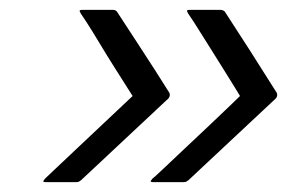

<svg xmlns="http://www.w3.org/2000/svg" viewBox="-20 -530 609 388"><path d="M289 -162Q283 -162 285 -165Q287 -168 288 -169Q290 -170 308.5 -187.5Q327 -205 353 -229.5Q379 -254 405 -278.5Q431 -303 448 -319.5Q465 -336 465 -336Q465 -336 455 -352.5Q445 -369 429.5 -393.5Q414 -418 398.5 -443Q383 -468 372 -485Q361 -502 360 -503Q359 -505 358 -507.5Q357 -510 363 -510Q373 -510 393 -510Q413 -510 426 -510Q430 -510 434 -507Q460 -467 486 -426.5Q512 -386 537 -346Q545 -336 533 -327Q490 -287 447 -246.5Q404 -206 361 -166Q357 -163 355.5 -162.5Q354 -162 352 -162Q339 -162 319 -162Q299 -162 289 -162ZM72 -162Q66 -162 68 -165Q70 -168 71 -169Q72 -170 90.5 -187.5Q109 -205 135 -229.5Q161 -254 187 -278.5Q213 -303 230.5 -319.5Q248 -336 248 -336Q248 -336 237.5 -352.5Q227 -369 211.5 -393.5Q196 -418 181 -443Q166 -468 155 -485Q144 -502 143 -503Q142 -505 141 -507.5Q140 -510 146 -510Q156 -510 176 -510Q196 -510 209 -510Q213 -510 216 -507Q242 -467 268.5 -426.5Q295 -386 320 -346Q328 -336 316 -327Q273 -287 230 -246.5Q187 -206 144 -166Q140 -163 138.5 -162.5Q137 -162 135 -162Q122 -162 102 -162Q82 -162 72 -162Z"/></svg>

Font: Glory
Style: Italic
Weight: 400
Italic angle: -12°
Designer: Robert Leuschke
Foundry: Robert Leuschke
Version: Version 1.011